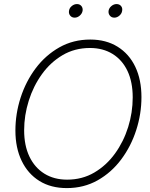

<svg xmlns="http://www.w3.org/2000/svg" viewBox="-20 -937 757 967"><path d="M316.4 10.3Q236.3 10.3 178.5 -25.6Q120.6 -61.5 89.1 -127Q57.6 -192.4 57.6 -279.3Q57.6 -364.3 84 -445.8Q110.4 -527.3 159.9 -593.3Q209.5 -659.2 279.1 -698.5Q348.6 -737.8 434.6 -737.8Q514.2 -737.8 572.3 -701.7Q630.4 -665.5 661.4 -600.6Q692.4 -535.6 692.4 -447.8Q692.4 -363.3 666 -281.5Q639.6 -199.7 590.3 -133.8Q541 -67.9 471.7 -28.8Q402.3 10.3 316.4 10.3ZM317.9 -32.2Q394 -32.2 455.1 -68.1Q516.1 -104 559.3 -163.8Q602.5 -223.6 625.5 -297.1Q648.4 -370.6 648.4 -446.3Q648.4 -523.9 622.1 -579.6Q595.7 -635.3 547.1 -665.3Q498.5 -695.3 433.1 -695.3Q356.4 -695.3 295.4 -659.4Q234.4 -623.5 191.2 -563.5Q147.9 -503.4 124.8 -429.7Q101.6 -356 101.6 -280.8Q101.6 -204.1 128.2 -148.4Q154.8 -92.8 203.4 -62.5Q252 -32.2 317.9 -32.2ZM555.7 -848.1Q541.5 -848.1 533.2 -858.4Q524.9 -868.7 526.9 -882.8Q529.3 -897 541.3 -906.7Q553.2 -916.5 566.9 -916.5Q581.5 -916.5 589.6 -906.7Q597.7 -897 595.2 -882.8Q593.3 -868.7 581.5 -858.4Q569.8 -848.1 555.7 -848.1ZM356 -848.1Q341.8 -848.1 333.5 -858.4Q325.2 -868.7 327.6 -882.8Q329.6 -897 341.6 -906.7Q353.5 -916.5 367.7 -916.5Q381.8 -916.5 389.9 -906.7Q397.9 -897 396 -882.8Q393.6 -868.7 381.8 -858.4Q370.1 -848.1 356 -848.1Z"/></svg>

Font: Inter 28pt ExtraLight
Style: Italic
Weight: 250
Italic angle: -9.3988°
Designer: Rasmus Andersson
Foundry: rsms
Version: Version 4.001;git-66647c0bb